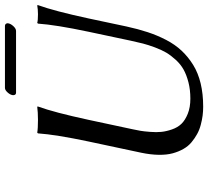

<svg xmlns="http://www.w3.org/2000/svg" viewBox="-52 -764 826 761"><g transform="rotate(-90 360.5 -383.0)"><path d="M618.7 -731.9H374.5Q368.2 -731.9 365.7 -736.6Q363.3 -741.2 364.7 -747.1Q366.7 -756.3 375.7 -766.1Q384.8 -775.9 393.1 -775.9H637.7Q644.5 -775.9 647.5 -771.5Q650.4 -767.1 648.9 -762.2Q647 -752.4 637.5 -742.2Q627.9 -731.9 618.7 -731.9ZM615.7 -444.8Q643.1 -574.7 647.9 -645L650.9 -647.9Q660.6 -645 685.1 -645Q694.8 -645 703.9 -645.8Q712.9 -646.5 716.8 -647.5L720.7 -647.9L721.2 -645Q697.8 -580.6 668.5 -444.8L636.7 -294.9Q626.5 -248 614 -210.2Q601.6 -172.4 583.3 -137Q564.9 -101.6 540.3 -75.4Q515.6 -49.3 484.1 -29.8Q452.6 -10.3 410.9 -0.2Q369.1 9.8 318.8 9.8Q300.8 9.8 283.4 7.6Q266.1 5.4 246.6 0.2Q227.1 -4.9 210.2 -14.2Q193.4 -23.4 177.7 -36.4Q162.1 -49.3 151.1 -68.6Q140.1 -87.9 133.8 -111.3Q127.4 -134.8 127.9 -166.7Q128.4 -198.7 136.2 -235.8L180.7 -444.8Q208 -574.2 212.9 -645L215.8 -647.9Q231.9 -645 266.1 -645Q281.7 -645 294.9 -645.8Q308.1 -646.5 313.5 -647.5L318.8 -647.9L319.3 -645Q295.9 -580.6 266.6 -444.8L229 -269Q225.6 -252.4 223.1 -239Q220.7 -225.6 218.8 -200.4Q216.8 -175.3 218.8 -156Q220.7 -136.7 228.5 -114Q236.3 -91.3 250.7 -76.4Q265.1 -61.5 290.5 -51.3Q315.9 -41 350.6 -41Q385.7 -41 415.3 -48.6Q444.8 -56.2 465.8 -67.9Q486.8 -79.6 504.4 -98.9Q522 -118.2 533 -136.7Q543.9 -155.3 553.7 -181.6Q563.5 -208 568.8 -228.5Q573.2 -245.6 580.1 -276.9Z"/></g></svg>

Font: Linux Biolinum G
Style: Italic
Weight: 400
Italic angle: -12°
Designer: Philipp H. Poll
Foundry: Philipp H. Poll
Version: Version 0.5.1